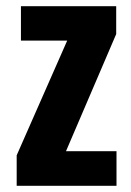

<svg xmlns="http://www.w3.org/2000/svg" viewBox="-20 -598 421 618"><path d="M33.7 0V-98.1L196.3 -467.3H47.4V-578.1H354V-488.3L192.4 -111.3H355V0Z"/></svg>

Font: Oswald
Style: DemiBold
Weight: 600
Designer: Vernon Adams
Foundry: Vernon Adams
Version: 3.0; ttfautohint (v0.95) -l 8 -r 50 -G 200 -x 0 -w "G" -W -c